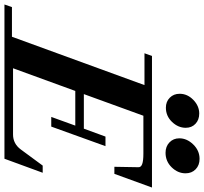

<svg xmlns="http://www.w3.org/2000/svg" viewBox="-96 -870 917 863"><g transform="rotate(90 362.5 -438.5)"><path d="M617.7 -724.1Q589.4 -724.1 571 -741.7Q552.7 -759.3 552.7 -786.1Q552.7 -820.3 580.3 -848.6Q607.9 -877 645 -877Q673.8 -877 691.9 -859.4Q710 -841.8 710 -814Q710 -779.3 683.1 -751.7Q656.2 -724.1 617.7 -724.1ZM415 -725.6Q387.7 -725.6 370.1 -743.2Q352.5 -760.7 352.5 -787.6Q352.5 -822.3 379.9 -848.9Q407.2 -875.5 441.4 -875.5Q469.7 -875.5 487.5 -858.6Q505.4 -841.8 505.4 -814.9Q505.4 -780.8 479 -753.2Q452.6 -725.6 415 -725.6ZM-48.8 0 -37.1 -33.7H96.2L313.5 -629.4H170.4L182.6 -663.1H773.9L712.4 -494.1H680.7L682.6 -602.1Q683.1 -613.8 668.5 -619.1Q653.8 -624.5 621.6 -624.5H451.2L354 -356.9H509.3L544.9 -454.1H587.9L500 -210.4H456.5L495.6 -318.4H339.8L237.8 -38.6H535.6Q577.1 -38.6 603 -73.7L675.3 -171.9H707.5L644.5 0Z"/></g></svg>

Font: Elstob 10pt
Style: Bold Italic
Weight: 700
Italic angle: -20°
Designer: Peter S. Baker
Version: Version 1.015